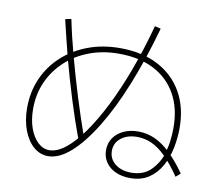

<svg xmlns="http://www.w3.org/2000/svg" viewBox="-88 -908 1176 1043"><g transform="rotate(10 500.0 -386.0)"><path d="M694 32Q648 32 613 16Q578 0 558.5 -29Q539 -58 539 -95Q539 -134 559 -163Q579 -192 614 -208.5Q649 -225 695 -225Q743 -225 786.5 -205.5Q830 -186 873 -145Q916 -104 961 -40L936 -18Q893 -81 854 -120Q815 -159 776 -177Q737 -195 694 -195Q640 -195 605.5 -168Q571 -141 571 -97Q571 -53 605.5 -25.5Q640 2 694 2Q761 2 801.5 -38Q842 -78 861 -136H859Q870 -169 874.5 -205.5Q879 -242 879 -278Q879 -385 835.5 -462.5Q792 -540 711.5 -581.5Q631 -623 518 -623Q430 -623 355.5 -595Q281 -567 226 -516Q171 -465 140.5 -397Q110 -329 110 -247Q110 -188 126.5 -141.5Q143 -95 171.5 -68Q200 -41 235 -41Q277 -41 323.5 -77.5Q370 -114 418.5 -182Q467 -250 514.5 -344.5Q562 -439 605 -555Q648 -671 684 -804L717 -796Q668 -620 609.5 -475Q551 -330 486.5 -225.5Q422 -121 358 -64.5Q294 -8 234 -8Q189 -8 153.5 -39Q118 -70 97.5 -124.5Q77 -179 77 -247Q77 -335 109.5 -409Q142 -483 201.5 -538Q261 -593 342 -623.5Q423 -654 519 -654Q641 -654 728.5 -608.5Q816 -563 864 -479.5Q912 -396 912 -281Q912 -228 901 -173Q890 -118 864.5 -71.5Q839 -25 797 3.5Q755 32 694 32ZM384 -118Q344 -226 311 -332.5Q278 -439 249 -546Q236 -599 222.5 -651.5Q209 -704 197 -757L230 -764Q240 -715 251.5 -667Q263 -619 276 -571Q305 -463 339 -353Q373 -243 413 -131Z"/></g></svg>

Font: M PLUS 2 Thin ExtraLight
Style: Regular
Weight: 250
Version: Version 1.001